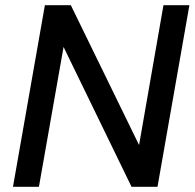

<svg xmlns="http://www.w3.org/2000/svg" viewBox="-20 -720 750 740"><path d="M30 0 153 -700H253L516 -161L610 -700H710L587 0H487L225 -539L130 0Z"/></svg>

Font: DM Sans 11pt Medium
Style: Italic
Weight: 500
Italic angle: -10°
Version: Version 4.004;gftools[0.9.30]